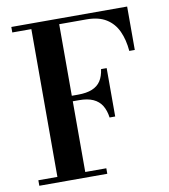

<svg xmlns="http://www.w3.org/2000/svg" viewBox="-84 -821 787 893"><g transform="rotate(-10 310.0 -375.0)"><path d="M406.5 -256Q402 -289.5 387.8 -312.8Q373.5 -336 347.2 -348Q321 -360 280.5 -360H215V-386H280.5Q321 -386 347.2 -396.8Q373.5 -407.5 387.8 -429.2Q402 -451 406.5 -484.5H433V-256ZM576.5 -750V-545H550.5Q546 -598.5 527.5 -638.8Q509 -679 473 -701.5Q437 -724 380 -724H251V-26H350.5V0H29.5V-26H119.5V-724H29.5V-750Z"/></g></svg>

Font: Bodoni Moda SC 9pt SemiBold
Style: Regular
Weight: 600
Designer: Owen Earl
Foundry: indestructible type
Version: Version 2.005